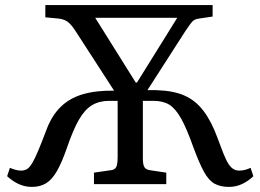

<svg xmlns="http://www.w3.org/2000/svg" viewBox="-20 -723 1023 754"><path d="M105 11Q79 11 55 0.5Q31 -10 8 -31L19 -64Q30 -59 41.5 -56Q53 -53 63 -53Q76 -53 86 -59Q96 -65 106.5 -82.5Q117 -100 130 -131Q143 -162 162 -212Q182 -267 217 -302Q252 -337 304 -352.5Q356 -368 428 -367L276 -602Q261 -625 247.5 -636Q234 -647 211 -650L158 -655V-703H815V-658L761 -650Q745 -648 736.5 -639.5Q728 -631 708 -601L559 -369Q632 -371 680.5 -356.5Q729 -342 762.5 -307Q796 -272 822 -212Q837 -175 847.5 -146Q858 -117 868 -96Q878 -75 890 -64Q902 -53 920 -53Q931 -53 942.5 -56Q954 -59 964 -64L975 -31Q954 -11 930 0Q906 11 879 11Q846 11 823 -1.5Q800 -14 781.5 -47.5Q763 -81 740 -143Q713 -219 691 -258Q669 -297 644.5 -312Q620 -327 582 -327H541V-101Q541 -76 547.5 -66Q554 -56 573 -54L633 -45V0H349V-45L411 -54Q424 -55 430.5 -60Q437 -65 439.5 -76Q442 -87 442 -105V-327H409Q370 -327 341.5 -310Q313 -293 290 -253Q267 -213 243 -143Q223 -85 203.5 -51Q184 -17 160.5 -3Q137 11 105 11ZM513 -399H518L676 -653H354Z"/></svg>

Font: Literata 18pt
Style: Regular
Weight: 400
Designer: Latin by Veronika Burian and Jose Scaglione. Greek by Irene Vlachou. Cyrillic by Vera Evstafieva.
Foundry: TypeTogether
Version: Version 3.103;gftools[0.9.29]